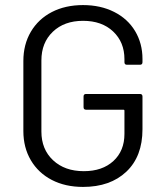

<svg xmlns="http://www.w3.org/2000/svg" viewBox="-20 -728 653 756"><path d="M72 -212V-488Q72 -553 101.5 -603Q131 -653 184 -680.5Q237 -708 307 -708Q376 -708 429.5 -681Q483 -654 512 -605.5Q541 -557 541 -496V-483Q541 -473 531 -473H480Q470 -473 470 -483V-495Q470 -562 425.5 -604Q381 -646 307 -646Q233 -646 188 -603Q143 -560 143 -490V-210Q143 -140 189 -97Q235 -54 310 -54Q383 -54 426.5 -94Q470 -134 470 -201V-292Q470 -296 466 -296H319Q309 -296 309 -306V-348Q309 -358 319 -358H531Q541 -358 541 -348V-219Q541 -112 477.5 -52Q414 8 307 8Q237 8 184 -19.5Q131 -47 101.5 -97Q72 -147 72 -212Z"/></svg>

Font: Barlow
Style: Regular
Weight: 400
Designer: Jeremy Tribby
Foundry: Tribby Type
Version: Version 1.408;December 10, 2018;FontCreator 11.5.0.2430 64-b